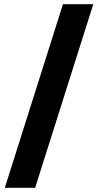

<svg xmlns="http://www.w3.org/2000/svg" viewBox="-20 -810 468 921"><path d="M427.5 -790 148.5 91H3L282 -790Z"/></svg>

Font: Hepta Slab
Style: Bold
Weight: 700
Designer: Michael LaGattuta
Foundry: Michael LaGattuta
Version: Version 1.100